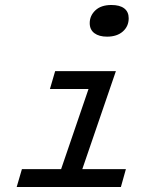

<svg xmlns="http://www.w3.org/2000/svg" viewBox="-20 -750 654 770"><path d="M409.2 -603Q377.4 -603 358.6 -616.9Q339.8 -630.9 339.8 -657.2Q339.8 -687 362.5 -708.5Q385.3 -730 426.8 -730Q460.4 -730 478.3 -716.3Q496.1 -702.6 496.1 -676.8Q496.1 -644.5 472.7 -623.8Q449.2 -603 409.2 -603ZM67.9 -71.8H225.1L335 -393.1H180.2L201.2 -464.8H444.8L310.1 -71.8H484.9L464.8 0H46.9Z"/></svg>

Font: IntelOne Mono
Style: Italic
Weight: 400
Italic angle: -16°
Designer: Fred Shallcrass
Foundry: Frere-Jones Type LLC
Version: Version 1.200;hotconv 1.1.0;makeotfexe 2.6.0;FJTRelease1.2